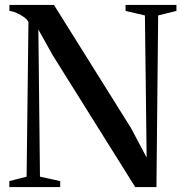

<svg xmlns="http://www.w3.org/2000/svg" viewBox="-20 -763 748 783"><path d="M18 0V-24.5L88.5 -42.5L96 -673.5Q91.5 -683 78.2 -692.8Q65 -702.5 48.8 -709.8Q32.5 -717 18.5 -718.5V-743H200L515 -239.5L578 -120.5L571 -700L492 -718.5V-743H699.5V-718.5L625 -700L618 0H531.5L194.5 -538.5L136.5 -642.5L143 -42.5L225.5 -24.5V0Z"/></svg>

Font: Merriweather 120pt Medium
Style: Regular
Weight: 500
Version: Version 2.100